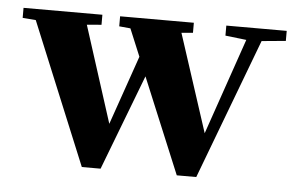

<svg xmlns="http://www.w3.org/2000/svg" viewBox="-39 -467 824 532"><g transform="rotate(5 373.0 -201.5)"><path d="M205.6 11.2 43 -383.3 6.3 -386.2V-414.1H225.6V-386.2L185.1 -382.8L271 -114.7L337.9 -307.1L306.2 -383.3L274.9 -386.2V-414.1H480V-386.2L448.2 -383.3L536.6 -111.8L628.9 -379.4L570.3 -386.2V-414.1H738.3V-386.2L671.4 -379.9L523.9 11.2H469.7L359.4 -254.4L257.8 11.2Z"/></g></svg>

Font: Elstob 18pt
Style: Bold
Weight: 700
Designer: Peter S. Baker
Version: Version 1.015